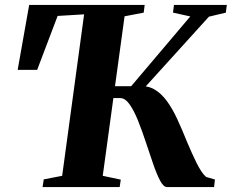

<svg xmlns="http://www.w3.org/2000/svg" viewBox="-20 -763 945 783"><path d="M153.5 0 158.5 -31.5 233.5 -46 323 -704.5 215 -698 131.5 -478H52L99 -743H570L566 -711.5L488 -696.5L399 -46L472.5 -30.5L468 0ZM661 0Q647 0 633 -26.2Q619 -52.5 604.8 -94Q590.5 -135.5 575.2 -181.8Q560 -228 543.5 -269.5Q527 -311 508.8 -337Q490.5 -363 470 -363H392.5L398.5 -411.5H515L756 -696L685.5 -711.5L689.5 -743H905L901 -711.5L832 -695L532.5 -364.5L543 -411Q580.5 -415 609 -398.8Q637.5 -382.5 660.5 -351Q683.5 -319.5 703.5 -276Q723.5 -232.5 744 -181.5Q753.5 -159.5 763 -138Q772.5 -116.5 782 -97.8Q791.5 -79 801 -64.5Q810.5 -50 820.5 -41.5L856.5 -31L853 0Z"/></svg>

Font: Merriweather 96pt ExtraBold
Style: Italic
Weight: 800
Italic angle: -7.8°
Version: Version 2.101